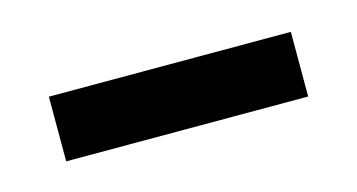

<svg xmlns="http://www.w3.org/2000/svg" viewBox="-28 -424 351 189"><g transform="rotate(-15 147.5 -329.0)"><path d="M271 -295.9H24.4V-361.8H271Z"/></g></svg>

Font: Agdasima
Style: Regular
Weight: 400
Width: 3
Designer: The DocRepair Project, Patric King
Foundry: Google
Version: Version 2.002